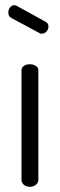

<svg xmlns="http://www.w3.org/2000/svg" viewBox="-20 -721 231 741"><path d="M95 -473Q109 -473 118.5 -466.5Q128 -460 128 -449V-26Q128 -16 118.5 -8Q109 0 95 0Q81 0 72 -8Q63 -16 63 -26V-449Q63 -460 72 -466.5Q81 -473 95 -473ZM25 -651Q12 -657 12 -673Q12 -683 18.5 -692Q25 -701 36 -701Q40 -701 45 -698L156 -637Q167 -631 167 -619Q167 -608 159.5 -599.5Q152 -591 141 -591Q135 -591 131 -594Z"/></svg>

Font: Dosis
Style: Book
Weight: 400
Designer: EdgarTolentino, PabloImpallari, IginoMarini
Foundry: EdgarTolentino, PabloImpallari, IginoMarini
Version: Version 1.007